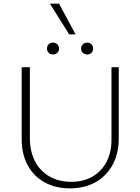

<svg xmlns="http://www.w3.org/2000/svg" viewBox="-20 -1027 769 1054"><path d="M364 7Q285 7 225 -26Q165 -59 132 -120Q99 -181 99 -262V-658H144V-270Q144 -197 171.5 -143Q199 -89 250.5 -59Q302 -29 371 -29Q439 -29 488.5 -58Q538 -87 565 -139Q592 -191 592 -261V-658H632V-269Q632 -185 598.5 -123Q565 -61 505 -27Q445 7 364 7ZM459 -728Q445 -728 435 -737Q425 -746 425 -760Q425 -775 435 -784Q445 -793 459 -793Q473 -793 482 -784Q491 -775 491 -760Q491 -746 482 -737Q473 -728 459 -728ZM270 -728Q256 -728 247 -737Q238 -746 238 -760Q238 -775 247 -784Q256 -793 270 -793Q285 -793 294.5 -784Q304 -775 304 -760Q304 -746 294.5 -737Q285 -728 270 -728ZM395 -838H360L254 -1007H304Z"/></svg>

Font: Ysabeau SC ExtraLight
Style: Regular
Weight: 250
Designer: Christian Thalmann (Catharsis Fonts)
Version: Version 2.001;gftools[0.9.30]; featfreeze: smcp